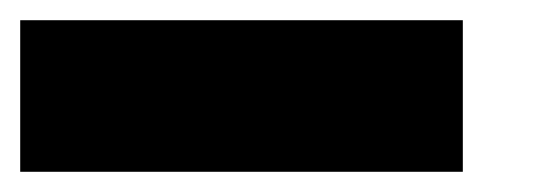

<svg xmlns="http://www.w3.org/2000/svg" viewBox="-20 0 540 190"><path d="M0 170V20H438V170Z"/></svg>

Font: 2P VHS
Style: Regular
Weight: 400
Designer: CodeMan38
Foundry: CodeMan38
Version: Version 3.000